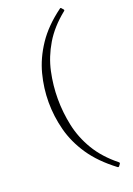

<svg xmlns="http://www.w3.org/2000/svg" viewBox="-179 -903 760 1099"><g transform="rotate(-20 200.5 -353.5)"><path d="M347 128Q342 133 337 129Q243 58 190 -20.5Q137 -99 115 -183.5Q93 -268 93 -354Q93 -439 115 -523.5Q137 -608 190 -687.5Q243 -767 337 -836Q343 -841 347 -834L355 -825Q361 -819 354 -814Q274 -750 229 -674.5Q184 -599 166.5 -517.5Q149 -436 149 -354Q149 -272 166.5 -190Q184 -108 229 -33Q274 42 354 106Q360 111 355 117Z"/></g></svg>

Font: Hahmlet ExtraLight
Style: Regular
Weight: 250
Designer: Minjoo Ham & Mark Frömberg
Foundry: hypertype
Version: Version 1.002